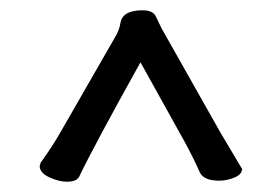

<svg xmlns="http://www.w3.org/2000/svg" viewBox="-20 -810 540 373"><path d="M109.9 -457Q94.2 -457 75.7 -465.6Q57.1 -474.1 57.1 -487.8L59.1 -494.1Q82 -525.9 98.1 -554.2L206.1 -742.2Q211.9 -752.9 213.9 -765.1Q217.8 -790 256.8 -790Q276.9 -790 282.5 -778.6Q288.1 -767.1 293.9 -754.9L409.2 -550.8L450.2 -481.9Q450.2 -471.2 435.5 -465.1Q420.9 -459 405.8 -459Q376 -459 368.2 -475.1Q356.9 -501 338.9 -534.2L252.9 -689Q162.1 -525.9 133.8 -466.8Q128.9 -457 109.9 -457Z"/></svg>

Font: LXGW WenKai Mono GB Screen
Style: Regular
Weight: 400
Monospace: yes
Designer: LXGW / Fontworks Inc.
Foundry: LXGW / Fontworks Inc.
Version: Version 1.510;January 18,2025